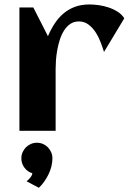

<svg xmlns="http://www.w3.org/2000/svg" viewBox="-20 -598 588 878"><path d="M548.3 -514.2 455.6 -360.4Q449.7 -379.9 440.4 -404.3Q431.2 -428.7 417.5 -450Q403.8 -471.2 384.8 -485.6Q365.7 -500 340.8 -500Q317.9 -500 301 -488.3Q284.2 -476.6 272.5 -457.8Q260.7 -439 253.2 -415.3Q245.6 -391.6 241.5 -367.4Q237.3 -343.3 235.8 -321Q234.4 -298.8 234.4 -282.7V0H68.8V-564H132.3L199.2 -432.6Q212.9 -464.4 230.5 -491Q248 -517.6 271 -536.9Q293.9 -556.2 323 -566.9Q352.1 -577.6 388.7 -577.6Q407.7 -577.6 431.2 -574.5Q454.6 -571.3 477.1 -563.7Q499.5 -556.2 518.6 -543.9Q537.6 -531.7 548.3 -514.2ZM219.7 126Q219.7 144 215.1 162.8Q210.4 181.6 201.9 199.2Q193.4 216.8 182.1 232.7Q170.9 248.5 157.7 260.7L101.6 231Q109.9 224.6 118.2 214.6Q126.5 204.6 127.9 194.3Q105.5 187.5 91.6 168.5Q77.6 149.4 77.6 126Q77.6 111.3 83.3 98.4Q88.9 85.4 98.6 75.7Q108.4 65.9 121.3 60.3Q134.3 54.7 148.9 54.7Q163.6 54.7 176.5 60.3Q189.5 65.9 199 75.7Q208.5 85.4 214.1 98.4Q219.7 111.3 219.7 126Z"/></svg>

Font: Aclonica
Style: Regular
Weight: 400
Version: Version 1.001